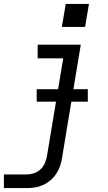

<svg xmlns="http://www.w3.org/2000/svg" viewBox="-32 -749 552 984"><path d="M-12 215V145H106Q124 145 143 138.5Q162 132 176.5 118Q191 104 198.5 85.5Q206 67 209 49L292 -450H161V-520H382L286 60Q283 81 276 101.5Q269 122 256.5 141Q244 160 226.5 175Q209 190 189 199Q169 208 148 211.5Q127 215 106 215ZM285 -611 305 -729H424L404 -611ZM156 -228V-292H418V-228Z"/></svg>

Font: Iosevka SS04
Style: Italic
Weight: 400
Italic angle: -9°
Monospace: yes
Designer: Belleve Invis
Foundry: Belleve Invis
Version: Version 19.0.0; ttfautohint (v1.8.4)